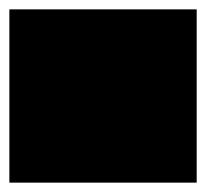

<svg xmlns="http://www.w3.org/2000/svg" viewBox="-20 -390 440 410"><path d="M0 0H400V-370H0ZM0 0Q0 0 0 0Q0 0 0 0Q0 0 0 0Q0 0 0 0Q0 0 0 0Q0 0 0 0H400Q400 0 400 0Q400 0 400 0Q400 0 400 0Q400 0 400 0Q400 0 400 0Q400 0 400 0ZM0 -370Q0 -370 0 -370Q0 -370 0 -370Q0 -370 0 -370Q0 -370 0 -370Q0 -370 0 -370Q0 -370 0 -370H400Q400 -370 400 -370Q400 -370 400 -370Q400 -370 400 -370Q400 -370 400 -370Q400 -370 400 -370Q400 -370 400 -370Z"/></svg>

Font: Wavefont
Style: Regular
Weight: 400
Monospace: yes
Version: Version 3.003